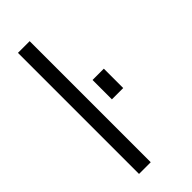

<svg xmlns="http://www.w3.org/2000/svg" viewBox="-241 -795 841 841"><g transform="rotate(-45 179.5 -375.0)"><path d="M71 0V-750H143.5V0ZM218 -315V-435H288V-315Z"/></g></svg>

Font: Mohave Light
Style: Regular
Weight: 300
Designer: Gumpita Rahayu
Foundry: Tokotype
Version: Version 2.003